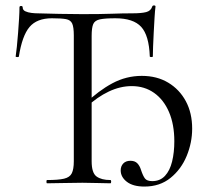

<svg xmlns="http://www.w3.org/2000/svg" viewBox="-20 -674 776 706"><path d="M153 0Q150.8 0 150.8 -6Q150.8 -12 153 -12Q194.4 -12 215.6 -17Q236.8 -22 244.1 -37Q251.4 -52 251.4 -81V-544Q251.4 -574 245.5 -587.3Q239.6 -600.6 222.4 -603.7Q205.2 -606.8 171 -606.8Q115.6 -606.8 88.5 -574.7Q61.4 -542.6 49.4 -466.2Q49.2 -464 43.4 -464.1Q37.6 -464.2 37.6 -466.4Q39.6 -478.8 42 -502.3Q44.4 -525.8 46.5 -553Q48.6 -580.2 50.1 -605.4Q51.6 -630.6 51.6 -647Q51.6 -652 57.5 -652Q63.4 -652 63.4 -647Q63.4 -637 73.1 -632.5Q82.8 -628 95.5 -626.5Q108.2 -625 117.2 -625Q158.6 -624 197.9 -623Q237.2 -622 283.2 -622Q350 -622 390.8 -623.5Q431.6 -625 466.6 -625Q500 -625 517.4 -629.5Q534.8 -634 539.8 -650Q541 -654 546.4 -654Q551.8 -654 551.8 -650Q549.8 -634.8 548.3 -609.1Q546.8 -583.4 545.3 -555.1Q543.8 -526.8 542.9 -502.7Q542 -478.6 542 -466.4Q542 -464.2 536.5 -464.2Q531 -464.2 530.8 -466.4Q528 -543.8 499.1 -575.3Q470.2 -606.8 404.2 -606.8Q366.6 -606.8 347.7 -602.9Q328.8 -599 322.9 -585.6Q317 -572.2 317 -542V-81Q317 -38 335.1 -25Q353.2 -12 385.8 -12Q388.8 -12 388.8 -6Q388.8 0 385.8 0Q369.2 0 339 -1Q308.8 -2 283.2 -2Q246.4 -2 213 -1Q179.6 0 153 0ZM511 12Q469.2 12 446.5 -5.5Q423.8 -23 423.8 -47.6Q423.8 -62.8 433.2 -72.8Q442.6 -82.8 459.6 -82.8Q475.8 -82.8 484.8 -73.7Q493.8 -64.6 498.6 -48.8Q505.8 -27 513.2 -17.5Q520.6 -8 539.8 -8Q568.6 -8 586.6 -27.3Q604.6 -46.6 612.8 -80Q621 -113.4 621 -154.8Q621 -216.4 601.5 -261.9Q582 -307.4 546.7 -332.4Q511.4 -357.4 464.4 -357.4Q422.2 -357.4 379.8 -337.3Q337.4 -317.2 298.8 -281L292.4 -292.4Q342.4 -340.6 393.3 -367.8Q444.2 -395 501.6 -395Q557 -395 598.5 -370.1Q640 -345.2 663.3 -301.9Q686.6 -258.6 686.6 -201Q686.6 -149.6 666.5 -100.7Q646.4 -51.8 607.1 -19.9Q567.8 12 511 12Z"/></svg>

Font: Cormorant Garamond Light
Style: Regular
Weight: 300
Designer: Christian Thalmann (Catharsis Fonts)
Foundry: Catharsis Fonts
Version: Version 4.001